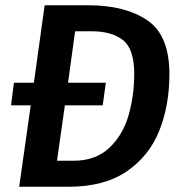

<svg xmlns="http://www.w3.org/2000/svg" viewBox="-20 -711 690 731"><path d="M625 -429Q625 -310 586.5 -213.5Q548 -117 462.5 -58.5Q377 0 241 0H53L97 -310H22L33 -396H109L150 -691H316Q456 -691 540.5 -634Q625 -577 625 -429ZM491 -430Q491 -525 448 -558.5Q405 -592 328 -592H266L239 -396H383L371 -310H227L197 -99H260Q344 -99 396 -148Q448 -197 469.5 -272Q491 -347 491 -430Z"/></svg>

Font: FiraGO Medium
Style: Italic
Weight: 500
Italic angle: -8°
Designer: bBox Type GmbH
Foundry: bBox Type GmbH
Version: Version 1.001